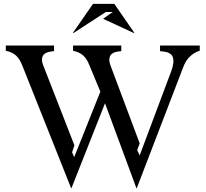

<svg xmlns="http://www.w3.org/2000/svg" viewBox="-20 -935 1061 991"><path d="M701 -195 688 -160 701 -133 864 -568Q881 -614 872 -639.5Q863 -665 823 -669L806 -671V-700H1011V-673Q983 -665 960.5 -643.5Q938 -622 926 -589L686 36H684L522 -402L349 36H347L95 -597Q82 -631 62.5 -648.5Q43 -666 10 -673V-700H259V-671L242 -669Q211 -665 201 -646.5Q191 -628 203 -598L364 -185L352 -149L363 -124L498 -462L442 -597Q429 -631 409.5 -648.5Q390 -666 357 -673V-700H606V-671L589 -669Q558 -665 548.5 -646.5Q539 -628 550 -598ZM360 -765H356L460 -915H570L674 -765H670L512 -838L562 -873H526Z"/></svg>

Font: Redaction
Style: Regular
Weight: 400
Designer: Jeremy Mickel / Forest Young
Foundry: MCKL
Version: Version 2.001; Redaction